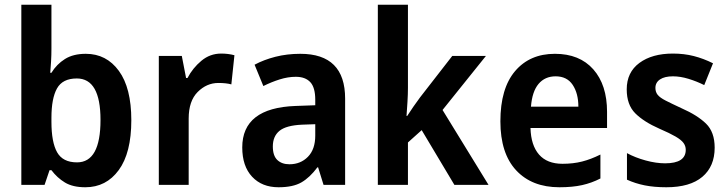

<svg xmlns="http://www.w3.org/2000/svg" viewBox="-20 -780 3073 810"><path d="M197 -574Q197 -548 195.5 -521.5Q194 -495 192 -473H197Q219 -509 254 -531Q289 -553 342 -553Q429 -553 481.5 -481Q534 -409 534 -273Q534 -135 481 -62.5Q428 10 340 10Q287 10 254 -10Q221 -30 197 -62H189L168 0H70V-760H197ZM304 -449Q244 -449 220.5 -407Q197 -365 197 -283V-266Q197 -180 221 -137.5Q245 -95 305 -95Q404 -95 404 -274Q404 -449 304 -449Z M913 -554Q943 -554 969 -547L956 -424Q945 -427 931.5 -428.5Q918 -430 901 -430Q852 -430 814 -392Q776 -354 776 -280V0H650V-544H747L765 -451H771Q793 -493 829.5 -523.5Q866 -554 913 -554Z M1247 -553Q1436 -553 1436 -364V0H1345L1322 -74H1319Q1287 -31 1251.5 -10.5Q1216 10 1155 10Q1085 10 1043.5 -34.5Q1002 -79 1002 -158Q1002 -325 1227 -333L1310 -336V-359Q1310 -411 1289 -433.5Q1268 -456 1228 -456Q1195 -456 1160 -445Q1125 -434 1091 -417L1054 -507Q1093 -528 1142 -540.5Q1191 -553 1247 -553ZM1254 -254Q1187 -251 1159 -228Q1131 -205 1131 -162Q1131 -123 1150 -105Q1169 -87 1201 -87Q1248 -87 1279 -118.5Q1310 -150 1310 -208V-256Z M1701 -409Q1701 -382 1699 -350Q1697 -318 1695 -291H1698Q1708 -307 1724 -330Q1740 -353 1752 -369L1888 -544H2030L1847 -316L2041 0H1897L1759 -231L1701 -179V0H1574V-760H1701Z M2321 -553Q2425 -553 2483 -487.5Q2541 -422 2541 -308V-240H2218Q2220 -167 2254 -128Q2288 -89 2353 -89Q2398 -89 2435.5 -98.5Q2473 -108 2513 -128V-27Q2476 -8 2435.5 1Q2395 10 2340 10Q2224 10 2157.5 -61.5Q2091 -133 2091 -268Q2091 -407 2153 -480Q2215 -553 2321 -553ZM2324 -458Q2279 -458 2252 -426Q2225 -394 2220 -330H2420Q2420 -386 2396 -422Q2372 -458 2324 -458Z M2995 -157Q2995 -78 2943 -34Q2891 10 2791 10Q2740 10 2700 2Q2660 -6 2625 -22V-134Q2660 -115 2704 -103Q2748 -91 2786 -91Q2873 -91 2873 -148Q2873 -164 2863.5 -177Q2854 -190 2830 -204Q2806 -218 2762 -237Q2696 -266 2660 -302Q2624 -338 2624 -403Q2624 -475 2677.5 -514.5Q2731 -554 2819 -554Q2866 -554 2907 -543.5Q2948 -533 2988 -513L2951 -421Q2919 -437 2884.5 -447.5Q2850 -458 2819 -458Q2784 -458 2764.5 -445Q2745 -432 2745 -409Q2745 -392 2754.5 -380Q2764 -368 2788.5 -355.5Q2813 -343 2856 -323Q2922 -294 2958.5 -258.5Q2995 -223 2995 -157Z"/></svg>

Font: Noto Sans Bengali SemiCondensed SemiBold
Style: Regular
Weight: 600
Width: 4
Designer: Joana Ranito - Universal Thirst; Jelle Bosma - Monotype Design Team
Foundry: Universal Thirst ehf.
Version: Version 3.000; ttfautohint (v1.8.4.7-5d5b)